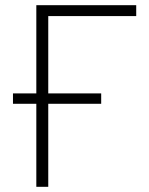

<svg xmlns="http://www.w3.org/2000/svg" viewBox="-20 -720 575 740"><path d="M120 -320H30V-360H120V-700H505V-658H166V-360H370V-320H166V0H120Z"/></svg>

Font: PT Root UI Light
Style: Regular
Weight: 300
Designer: Vitaly Kuzmin
Foundry: ParaType Ltd.
Version: Version 2.000G